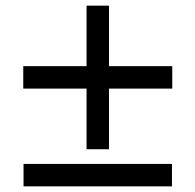

<svg xmlns="http://www.w3.org/2000/svg" viewBox="-20 -578 689 677"><path d="M285.2 -51.8V-265.6H62V-344.7H285.2V-558.1H364.3V-344.7H587.4V-265.6H364.3V-51.8ZM63 79.1V0H586.4V79.1Z"/></svg>

Font: Acari Sans SemiBold
Style: Italic
Weight: 600
Italic angle: -13°
Designer: Alfredo Marco Pradil and Stefan Peev
Foundry: Hanken Design Co.
Version: Version 1.045;January 11, 2019;FontCreator 11.5.0.2425 64-bi